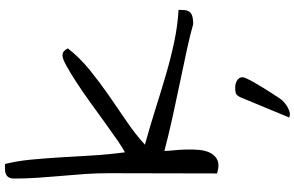

<svg xmlns="http://www.w3.org/2000/svg" viewBox="-236 -698 1239 808"><g transform="rotate(-90 384.0 -293.5)"><path d="M59.6 -456.1Q59.6 -505.9 56.2 -555.7Q52.7 -605.5 48.3 -655.3Q43.9 -705.1 40.5 -754.4Q37.1 -803.7 37.1 -853.5Q37.1 -875 47.9 -883.8Q58.6 -892.6 78.1 -892.6Q80.1 -892.6 88.4 -892.6Q96.7 -892.6 98.6 -891.6Q111.3 -839.8 116.7 -783.2Q122.1 -726.6 126 -663.6Q129.9 -600.6 133.8 -531.7Q137.7 -462.9 147.5 -387.7Q165 -396.5 198.2 -419.4Q231.4 -442.4 272 -471.7Q312.5 -501 356.4 -532.7Q400.4 -564.5 439.9 -590.3Q479.5 -616.2 510.3 -633.3Q541 -650.4 554.7 -650.4Q565.4 -650.4 571.8 -645.5Q578.1 -640.6 585 -627.9Q544.9 -577.1 493.7 -535.6Q442.4 -494.1 387.7 -456.1Q333 -418 278.8 -381.3Q224.6 -344.7 179.7 -303.7Q260.7 -281.2 334.5 -257.8Q408.2 -234.4 477.1 -214.4Q545.9 -194.3 612.8 -180.2Q679.7 -166 747.1 -162.1Q747.1 -147.5 746.1 -136.7Q745.1 -126 740.2 -118.2Q735.4 -110.4 725.1 -106Q714.8 -101.6 696.3 -100.6H686.5Q642.6 -113.3 577.6 -127.4Q512.7 -141.6 439 -156.7Q365.2 -171.9 290.5 -188.5Q215.8 -205.1 153.3 -221.7Q153.3 -209 155.8 -184.6Q158.2 -160.2 159.2 -131.8Q160.2 -103.5 157.7 -75.7Q155.3 -47.9 144.5 -27.3Q133.8 -6.8 113.3 2Q92.8 10.7 58.6 0ZM379.9 96.7Q387.7 81.1 397 78.6Q406.2 76.2 419.9 76.2Q428.7 76.2 437.5 78.6Q446.3 81.1 453.1 86.4Q460 91.8 462.4 99.6Q464.8 107.4 460.9 118.2Q454.1 133.8 443.4 152.8Q432.6 171.9 420.4 191.9Q408.2 211.9 396 230.5Q383.8 249 375 262.7Q372.1 267.6 363.8 276.4Q355.5 285.2 343.8 293Q332 300.8 318.8 304.7Q305.7 308.6 293.9 303.7Z"/></g></svg>

Font: Architects Daughter-petzku
Style: Regular
Weight: 400
Designer: Kimberly Geswein
Foundry: Kimberly Geswein
Version: Version 1.000 2010 initial release